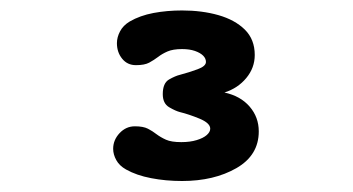

<svg xmlns="http://www.w3.org/2000/svg" viewBox="-20 -642 659 358"><path d="M191 -364.5Q191 -381 203 -393.8Q215 -406.5 231.5 -406.5Q247 -406.5 255.8 -402Q264.5 -397.5 271.5 -392Q279.5 -386 289.5 -381.5Q299.5 -377 318 -377Q334.5 -377 346.8 -380.8Q359 -384.5 365.5 -390.2Q372 -396 372 -402Q372 -412.5 352 -420.8Q332 -429 315.5 -433Q307.5 -435 295.5 -442Q283.5 -449 283.5 -466.5Q283.5 -487 295.2 -493.8Q307 -500.5 315.5 -502.5Q332.5 -507 348.2 -512.8Q364 -518.5 364 -526.5Q364 -533 358.8 -538.2Q353.5 -543.5 343.5 -547Q333.5 -550.5 319.5 -550.5Q302.5 -550.5 292.2 -546Q282 -541.5 275 -536Q267 -530 258.2 -525.2Q249.5 -520.5 233.5 -520.5Q217.5 -520.5 207.8 -532.5Q198 -544.5 198 -561.5Q198 -572.5 203.8 -583.5Q209.5 -594.5 222 -602Q241 -613 266.2 -617.8Q291.5 -622.5 319.5 -622.5Q356.5 -622.5 387.2 -613.8Q418 -605 436.5 -586.8Q455 -568.5 455 -539.5Q455 -515.5 439.2 -496.5Q423.5 -477.5 398.5 -469.5Q428.5 -463 445.5 -443.2Q462.5 -423.5 462.5 -397Q462.5 -352.5 420.8 -328.5Q379 -304.5 319.5 -304.5Q289 -304.5 261.8 -309.8Q234.5 -315 215 -326Q202.5 -333 196.8 -343.5Q191 -354 191 -364.5Z"/></svg>

Font: Sono Monospace ExtraBold
Style: Regular
Weight: 800
Version: Version 2.112